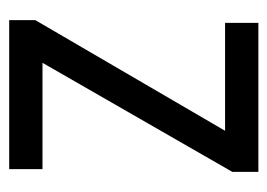

<svg xmlns="http://www.w3.org/2000/svg" viewBox="-102 -480 582 418"><g transform="rotate(90 189.0 -271.0)"><path d="M23.8 0V-56.8L281.5 -498.8L298.5 -470H29.8V-542.5H354.2V-485.8L99.8 -43L82.5 -72.5H348.2V0Z"/></g></svg>

Font: Mohave Light
Style: Regular
Weight: 300
Designer: Gumpita Rahayu
Foundry: Tokotype
Version: Version 2.003